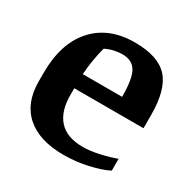

<svg xmlns="http://www.w3.org/2000/svg" viewBox="-130 -663 786 795"><g transform="rotate(30 263.0 -265.5)"><path d="M172.9 -250.5V-218.3Q172.9 -140.1 210.7 -98.9Q248.5 -57.6 325.2 -57.6Q358.4 -57.6 402.3 -67.4Q446.3 -77.1 478 -89.4V-32.7Q442.4 -14.6 386.2 -2Q330.1 10.7 272 10.7Q156.2 10.7 93.8 -43.9Q31.2 -98.6 31.2 -202.1V-242.7Q31.2 -383.3 101.6 -461.9Q171.9 -540.5 296.9 -540.5Q408.2 -540.5 456.1 -487.5Q503.9 -434.6 503.9 -314V-250.5ZM196.3 -453.1Q188.5 -424.8 182.4 -388.7Q176.3 -352.5 174.3 -318.8H362.3Q362.3 -404.3 342.8 -438.2Q323.2 -472.2 276.4 -472.2Q255.9 -472.2 235.1 -467.3Q214.4 -462.4 196.3 -453.1Z"/></g></svg>

Font: Noticia Text
Style: Bold
Weight: 700
Designer: JM Sole
Foundry: JM Sole
Version: Version 1.003